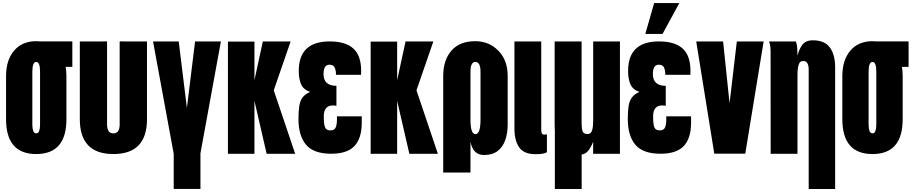

<svg xmlns="http://www.w3.org/2000/svg" viewBox="-20 -1003 5964 1252"><path d="M216.3 1.5Q19.5 1.5 19.5 -225.6V-507.3Q19.5 -610.8 71.8 -672.6Q124 -734.4 216.3 -734.4Q230.5 -734.4 243.7 -732.9H451.7V-566.9H408.2Q413.1 -539.1 413.1 -507.3V-225.6Q413.1 1.5 216.3 1.5ZM216.3 -133.3Q229.5 -133.3 235.4 -149.2Q241.2 -165 241.2 -189.5V-535.2Q241.2 -599.1 216.3 -599.1Q190.9 -599.1 190.9 -535.2V-189.5Q190.9 -165 196.8 -149.2Q202.6 -133.3 216.3 -133.3Z M678.2 -732.9V-189.5Q678.2 -165 687.7 -149.2Q697.3 -133.3 719.2 -133.3Q741.2 -133.3 750.7 -149.2Q760.3 -165 760.3 -189.5V-732.9L938.5 -732.4V-225.6Q938.5 1.5 719.2 1.5Q500.5 1.5 500.5 -225.6V-732.4Z M1287.1 229H1112.8V0L978 -732.4H1145.5L1198.7 -298.8L1252 -732.4H1420.4L1287.1 -3.4Z M1466.3 0V-731.9H1639.2V-480L1693.8 -732.4H1875L1765.1 -414.1L1904.8 0H1718.8L1639.2 -345.2V0Z M2139.6 -0.5Q2024.9 -0.5 1975.6 -59.3Q1926.3 -118.2 1926.3 -226.6Q1926.3 -274.9 1931.2 -309.1Q1936 -343.3 1952.1 -366Q1968.3 -388.7 2002 -403.8Q1959.5 -418 1943.8 -452.6Q1928.2 -487.3 1928.2 -540.5Q1928.2 -732.9 2129.4 -732.9Q2233.4 -732.9 2284.2 -686.5Q2335 -640.1 2335 -540.5Q2335 -533.7 2334.7 -526.9Q2334.5 -520 2334 -515.1H2170.9V-517.6Q2170.9 -544.9 2162.1 -563Q2153.3 -581.1 2128.4 -581.1Q2089.8 -581.1 2089.8 -520Q2089.8 -443.4 2173.8 -443.4V-313Q2161.1 -315.4 2150.4 -315.4Q2091.3 -315.4 2091.3 -244.1Q2091.3 -195.8 2098.9 -174.3Q2106.4 -152.8 2134.3 -152.8Q2161.6 -152.8 2169.4 -172.9Q2177.2 -192.9 2177.2 -221.2V-244.6H2338.9V-203.1Q2338.9 -101.6 2291.5 -51Q2244.1 -0.5 2139.6 -0.5Z M2397 0V-731.9H2569.8V-480L2624.5 -732.4H2805.7L2695.8 -414.1L2835.4 0H2649.4L2569.8 -345.2V0Z M2870.1 -507.3Q2870.1 -610.8 2923.6 -672.6Q2977.1 -734.4 3079.6 -734.4Q3168.5 -734.4 3229.5 -672.6Q3290.5 -610.8 3290.5 -507.3V-190.9Q3290.5 -134.8 3274.7 -89.6Q3258.8 -44.4 3224.9 -18.3Q3190.9 7.8 3136.2 7.8Q3064.9 7.8 3047.9 -78.1V122.1H2870.1ZM3113.3 -535.2Q3113.3 -599.1 3079.6 -599.1Q3047.9 -599.1 3047.9 -535.2V-223.1Q3047.9 -128.4 3080.1 -128.4Q3113.3 -128.4 3113.3 -223.1Z M3472.2 2.4Q3396.5 2.4 3365.5 -42Q3334.5 -86.4 3334.5 -164.6V-732.4H3509.3V-159.7Q3509.3 -144.5 3512.7 -134.8Q3516.1 -125 3530.3 -125Q3537.6 -125 3546.4 -127.4V-10.3Q3527.8 2.4 3472.2 2.4Z M3598.1 229.5V-147Q3596.7 -166 3596.7 -187V-732.4H3772.5V-207.5Q3772.5 -163.6 3779.3 -146.2Q3786.1 -128.9 3811.5 -128.9Q3834 -128.9 3841.1 -153.3Q3848.1 -177.7 3848.1 -216.3V-732.4H4022.5V0H3847.7V-78.1Q3831.1 -36.1 3810.5 -14.2Q3797.4 -0.5 3772.9 4.9V229.5Z M4287.1 -0.5Q4172.4 -0.5 4123 -59.3Q4073.7 -118.2 4073.7 -226.6Q4073.7 -274.9 4078.6 -309.1Q4083.5 -343.3 4099.6 -366Q4115.7 -388.7 4149.4 -403.8Q4106.9 -418 4091.3 -452.6Q4075.7 -487.3 4075.7 -540.5Q4075.7 -732.9 4276.9 -732.9Q4380.9 -732.9 4431.6 -686.5Q4482.4 -640.1 4482.4 -540.5Q4482.4 -533.7 4482.2 -526.9Q4481.9 -520 4481.4 -515.1H4318.4V-517.6Q4318.4 -544.9 4309.6 -563Q4300.8 -581.1 4275.9 -581.1Q4237.3 -581.1 4237.3 -520Q4237.3 -443.4 4321.3 -443.4V-313Q4308.6 -315.4 4297.9 -315.4Q4238.8 -315.4 4238.8 -244.1Q4238.8 -195.8 4246.3 -174.3Q4253.9 -152.8 4281.7 -152.8Q4309.1 -152.8 4316.9 -172.9Q4324.7 -192.9 4324.7 -221.2V-244.6H4486.3V-203.1Q4486.3 -101.6 4439 -51Q4391.6 -0.5 4287.1 -0.5ZM4300.3 -781.7H4188L4245.6 -982.9H4409.7Z M4637.7 -1 4520 -732.4H4695.3L4737.3 -329.6L4784.7 -732.4H4959.5L4839.8 -1Z M5004.9 -654.3Q5004.9 -665.5 5004.6 -675Q5004.4 -684.6 5003.7 -693.4Q5002.9 -702.1 5001 -711.7Q4999 -721.2 4995.1 -732.4H5169.9Q5177.2 -713.9 5178.7 -688Q5180.2 -662.1 5180.2 -639.2Q5189.9 -681.2 5211.7 -710.7Q5233.4 -740.2 5280.8 -740.2Q5356.9 -740.2 5391.4 -693.4Q5425.8 -646.5 5425.8 -564.9V229.5H5253.4V-546.9Q5253.4 -605 5219.2 -605Q5199.2 -605 5192.1 -591.1Q5185.1 -577.1 5182.6 -556.4Q5180.2 -535.6 5180.2 -515.1V0H5005.4Z M5669.4 1.5Q5472.7 1.5 5472.7 -225.6V-507.3Q5472.7 -610.8 5524.9 -672.6Q5577.1 -734.4 5669.4 -734.4Q5683.6 -734.4 5696.8 -732.9H5904.8V-566.9H5861.3Q5866.2 -539.1 5866.2 -507.3V-225.6Q5866.2 1.5 5669.4 1.5ZM5669.4 -133.3Q5682.6 -133.3 5688.5 -149.2Q5694.3 -165 5694.3 -189.5V-535.2Q5694.3 -599.1 5669.4 -599.1Q5644 -599.1 5644 -535.2V-189.5Q5644 -165 5649.9 -149.2Q5655.8 -133.3 5669.4 -133.3Z"/></svg>

Font: webenart
Style: Regular
Weight: 400
Designer: Vernon Adams
Foundry: Vernon Adams
Version: Version 2.116; ttfautohint (v1.8.3)